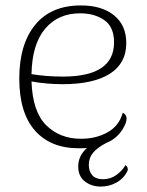

<svg xmlns="http://www.w3.org/2000/svg" viewBox="-20 -534 540 707"><path d="M450 94Q437 122 410 137.5Q383 153 351 153Q317 153 292.5 134Q268 115 268 79Q268 40 300 11Q290 12 270 12Q166 12 108.5 -53.5Q51 -119 51 -245Q51 -371 109.5 -442.5Q168 -514 278 -514Q355 -514 400 -477.5Q445 -441 445 -375Q445 -301 384.5 -262.5Q324 -224 210 -224Q153 -224 96 -234Q100 -122 150.5 -72.5Q201 -23 278 -23Q334 -23 376.5 -47Q419 -71 432 -119Q446 -112 446 -98Q446 -86 440 -74Q423 -36 387 -15L381 -12L372 -8Q339 9 323 28Q307 47 307 73Q307 97 320 111.5Q333 126 359 126Q387 126 409 110Q431 94 442 74Q453 82 450 94ZM96 -261Q150 -252 212 -252Q400 -252 400 -378Q400 -435 364 -460Q328 -485 275 -485Q194 -485 146 -428Q98 -371 96 -261Z"/></svg>

Font: Arima Madurai ExtraLight
Style: Regular
Weight: 275
Designer: Joana Correia and Natanael Gama
Foundry: NDISCOVER
Version: Version 1.020